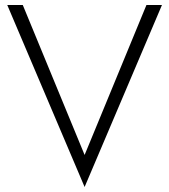

<svg xmlns="http://www.w3.org/2000/svg" viewBox="-20 -720 676 767"><path d="M318 -101 565 -700H627L318 27L9 -700H71Z"/></svg>

Font: Jost* Light
Style: Regular
Weight: 300
Version: Version 3.7